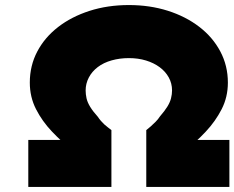

<svg xmlns="http://www.w3.org/2000/svg" viewBox="-20 -740 928 760"><path d="M92 0V-186H323L266 -145Q224 -179 185.5 -219.5Q147 -260 122.5 -308Q98 -356 98 -413Q98 -480 127.5 -536Q157 -592 210 -633Q263 -674 334.5 -697Q406 -720 490 -720Q573 -720 644 -697.5Q715 -675 768.5 -634Q822 -593 852 -536.5Q882 -480 882 -413Q882 -356 857.5 -308Q833 -260 794.5 -219Q756 -178 714 -145L657 -186H888V0H559V-225Q567 -231 576.5 -239.5Q586 -248 596 -258Q606 -268 613 -279Q632 -301 642.5 -318Q653 -335 657 -351Q661 -367 661 -382Q661 -410 648 -433.5Q635 -457 612 -474Q589 -491 558 -500.5Q527 -510 490 -510Q454 -510 422 -501Q390 -492 367 -474.5Q344 -457 331.5 -433Q319 -409 319 -382Q319 -367 322.5 -351Q326 -335 337 -317Q348 -299 367 -278Q373 -269 379.5 -261.5Q386 -254 393 -247.5Q400 -241 407.5 -235.5Q415 -230 421 -225V0Z"/></svg>

Font: Lexend Giga Black
Style: Regular
Weight: 900
Designer: Bonnie Shaver-Troup, Thomas Jockin
Foundry: Lexend
Version: Version 1.007